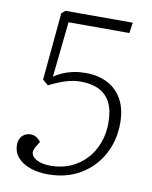

<svg xmlns="http://www.w3.org/2000/svg" viewBox="-82 -764 664 839"><g transform="rotate(10 250.5 -344.5)"><path d="M410 -253Q410 -307 393 -341.5Q376 -376 342.5 -393Q309 -410 259 -410Q227 -410 192.5 -399Q158 -388 121 -369L96 -390L124 -689L140 -703H439L432 -656H162L136 -410Q153 -422 175 -431.5Q197 -441 222 -446Q247 -451 275 -451Q331 -451 373 -429Q415 -407 438 -364.5Q461 -322 461 -261Q461 -183 426.5 -120.5Q392 -58 330.5 -22Q269 14 189 14Q142 14 107 1Q72 -12 52.5 -35Q33 -58 33 -89Q33 -107 40 -119.5Q47 -132 59 -138.5Q71 -145 86 -145Q99 -145 110 -138Q121 -131 130 -120L114 -93Q102 -73 109.5 -58Q117 -43 139.5 -34Q162 -25 194 -25Q241 -25 280.5 -42Q320 -59 349 -89.5Q378 -120 394 -162Q410 -204 410 -253Z"/></g></svg>

Font: Literata 18pt ExtraLight
Style: Italic
Weight: 250
Italic angle: -2°
Designer: Latin by Veronika Burian and Jose Scaglione. Greek by Irene Vlachou. Cyrillic by Vera Evstafieva
Foundry: TypeTogether
Version: Version 3.103;gftools[0.9.29]